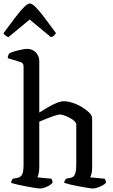

<svg xmlns="http://www.w3.org/2000/svg" viewBox="-25 -1080 648 1100"><path d="M204 0Q196 0 174 -3.5Q152 -7 125.5 -12Q99 -17 75 -22.5Q51 -28 39 -32Q39 -40 42.5 -46.5Q46 -53 48 -56L75 -61Q92 -64 101 -79Q110 -94 110 -139V-700Q110 -708 106.5 -714.5Q103 -721 94 -724L19 -747Q20 -757 23 -764.5Q26 -772 28 -774Q39 -780 59 -786Q79 -792 99.5 -796Q120 -800 131 -800Q160 -800 180 -779.5Q200 -759 200 -730V-435Q223 -450 249 -465Q275 -480 299 -490Q323 -500 341 -500Q363 -500 391 -491Q419 -482 444.5 -466.5Q470 -451 486.5 -434.5Q503 -418 503 -401V-120Q503 -99 499 -84.5Q495 -70 492 -64L575 -56Q577 -53 579.5 -47Q582 -41 582 -33Q576 -25 562 -17.5Q548 -10 533 -5Q518 0 508 0Q500 0 478.5 -3.5Q457 -7 429.5 -12Q402 -17 378.5 -22.5Q355 -28 343 -32Q343 -39 346.5 -45.5Q350 -52 353 -56L379 -61Q389 -63 396 -69Q403 -75 407.5 -91.5Q412 -108 412 -139V-366Q412 -376 401 -386.5Q390 -397 373.5 -405.5Q357 -414 342 -419Q327 -424 319 -424Q312 -424 296 -419.5Q280 -415 261 -407.5Q242 -400 225.5 -393.5Q209 -387 200 -383V-122Q200 -101 196.5 -85.5Q193 -70 189 -64L270 -56Q272 -53 274 -47Q276 -41 276 -33Q271 -26 258 -18Q245 -10 230 -5Q215 0 204 0ZM23 -867Q13 -871 5.5 -877Q-2 -883 -5 -890Q35 -944 64 -982Q93 -1020 113.5 -1040Q134 -1060 146 -1060Q159 -1060 179.5 -1039Q200 -1018 229 -980Q258 -942 296 -890Q293 -885 286 -877.5Q279 -870 267 -867L145 -968Z"/></svg>

Font: Texturina Medium 12pt
Style: Regular
Weight: 400
Version: Version 1.002